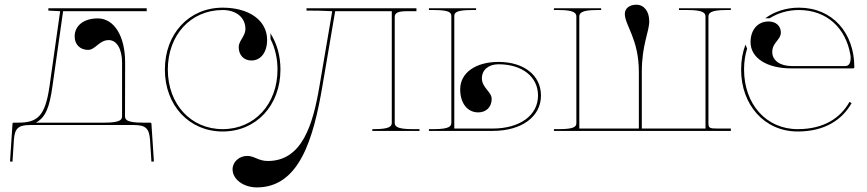

<svg xmlns="http://www.w3.org/2000/svg" viewBox="-20 -555 3674 814"><path d="M185 -520V-510L235 -507.5L190 -190C171.5 -61 138.5 -35 56.5 -35H38C36.5 -35 33 -34 33 -30.5L22.5 129.5L33 130.5L39 37.5C42.5 -10 57 -25 107.5 -25H547.5C598 -25 612.5 -10 616 37.5L622 130.5L632.5 129.5L622 -30.5C622 -34 618.5 -35 617 -35H585C516.5 -35 510 -48 510 -62.5L510.5 -290C510.5 -402 464 -477 394.5 -477C335.5 -477 296.5 -446.5 296.5 -400.5C296.5 -366.5 319.5 -343.5 353.5 -343.5C384.5 -343.5 400.5 -385 441 -385C475 -385 497.5 -347 497.5 -290V-62.5C497.5 -48 491 -35 422.5 -35H132.5C174 -58 190 -100.5 202.5 -190L247.5 -507.5H602V-520Z M924 -522.5C781.5 -522.5 679 -412 679 -260C679 -108 782 2.5 924 2.5C1066 2.5 1169 -108 1169 -260C1169 -319 1153.5 -371.5 1126.5 -414L1127 -389C1146 -352 1156.5 -308 1156.5 -260C1156.5 -113.5 1059 -7.5 924 -7.5C789 -7.5 691.5 -113.5 691.5 -260C691.5 -406.5 788.5 -512.5 924 -512.5C982 -512.5 1020 -480.5 1020.5 -433C1020.5 -401 992 -382.5 992 -355.5C992 -321.5 1013.5 -298.5 1046 -298.5C1086 -298.5 1112.5 -333.5 1112.5 -386.5C1112 -468 1037 -522.5 924 -522.5Z M1279.5 -520V-510H1298.5C1355.5 -510 1371.5 -507.5 1386 -507.5H1388.5L1334.5 -190.5C1307 -27.5 1261.5 127.5 1115.5 127.5C1075 127.5 1059 106 1028 106C994 106 966 131.5 966 163C966 205 1012 239.5 1069 239.5C1249.5 239.5 1309 33 1347 -190.5L1401 -507.5H1641V-35C1641 -20.5 1634.5 -7.5 1566 -7.5H1558.5V0H1758.5V-7.5H1728.5C1660 -7.5 1653.5 -20.5 1653.5 -35V-482.5C1653.5 -501 1667.5 -507.5 1706 -507.5H1745.5V-520Z M2093.5 -292.5C1996 -292.5 1931 -246 1931 -176.5C1931 -117.5 1961.5 -78.5 2007.5 -78.5C2041.5 -78.5 2064.5 -101.5 2064.5 -135.5C2064.5 -166.5 2023 -182.5 2023 -223C2023 -258.5 2051 -282.5 2093.5 -282.5C2194 -282.5 2261 -229.5 2261 -150C2261 -66 2184 -10 2068.5 -10H1906V-486.5C1906 -502 1915 -512.5 1981 -512.5H1998.5V-520H1798.5V-512.5H1818.5C1884.5 -512.5 1893.5 -502 1893.5 -486.5V-35C1893.5 -20.5 1887 -7.5 1818.5 -7.5H1798.5V0H2068.5C2191.5 0 2273.5 -60 2273.5 -150C2273.5 -235.5 2201.5 -292.5 2093.5 -292.5Z M2328.5 -520V-512.5H2348.5C2417 -512.5 2423.5 -498.5 2423.5 -484V-33.5C2423.5 -19 2417 -7.5 2348.5 -7.5H2328.5V0H2436H2971H3078.5V-10H3023.5C2987.5 -10 2983.5 -12.5 2983.5 -33.5V-484C2983.5 -498.5 2990 -512.5 3058.5 -512.5H3078.5V-520H2858.5V-512.5H2896C2964.5 -512.5 2971 -498.5 2971 -484V-10H2701V-250C2701 -366 2732.5 -419.5 2732.5 -465C2732.5 -507 2710.5 -535 2678 -535C2648.5 -535 2629 -519.5 2629 -496C2629 -448 2688.5 -390 2688.5 -250V-10H2436V-484C2436 -498.5 2442.5 -512.5 2511 -512.5H2528.5V-520Z M3367 -522.5C3312.5 -522.5 3263.5 -506 3224 -477.5H3243C3278.5 -500 3321 -512.5 3367 -512.5C3486 -512.5 3565.5 -435.5 3585 -324C3586 -319.5 3586.5 -314.5 3586.5 -309C3586.5 -292.5 3581.5 -275 3564 -275H3336.5C3287 -275 3254 -299 3254 -334.5C3254 -375 3290.5 -386 3290.5 -417C3290.5 -445 3269.5 -464 3238.5 -464C3192.5 -464 3162 -429 3162 -376C3162 -309.5 3231 -265 3335 -265H3597C3599 -265 3602 -266.5 3602 -270C3602 -415 3510 -522.5 3367 -522.5ZM3140.5 -366C3128.5 -334 3122 -300 3122 -260C3122 -109.5 3221.5 2.5 3362 2.5C3478 2.5 3551.5 -48.5 3590.5 -118L3581.5 -123C3544 -56.5 3475 -7.5 3362 -7.5C3228 -7.5 3134.5 -114 3134.5 -260C3134.5 -293 3139 -322 3147.5 -349Z"/></svg>

Font: ZnikomitNo24
Style: Regular
Weight: 500
Designer: gluk
Foundry: gluk
Version: Version 0.55